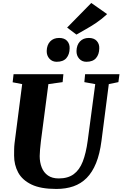

<svg xmlns="http://www.w3.org/2000/svg" viewBox="-20 -1230 804 1260"><path d="M694 -678 646 -306Q635 -220 610.5 -159.8Q586 -99.5 548.8 -62Q511.5 -24.5 461.5 -7.2Q411.5 10 349.5 10Q247 10 186.5 -19.2Q126 -48.5 99.2 -98.2Q72.5 -148 72.5 -209Q72.5 -228 72.8 -248.2Q73 -268.5 75.5 -290L125.5 -678L63 -690L69 -743H396L391 -691L297.5 -678L248.5 -304Q245 -275 242.8 -249.2Q240.5 -223.5 240.5 -206Q240.5 -164.5 253.8 -131Q267 -97.5 294.8 -78.2Q322.5 -59 365.5 -59Q425.5 -59 463.5 -86.8Q501.5 -114.5 523 -169.5Q544.5 -224.5 555.5 -306.5L605 -678L533.5 -691L538.5 -743H764L757 -691ZM352 -824.5Q323 -824.5 304.5 -844.8Q286 -865 286.5 -895.5Q287.5 -935 309.2 -958Q331 -981 368 -981Q403 -981 420.5 -961.5Q438 -942 437 -913Q436.5 -873 415.8 -848.8Q395 -824.5 352 -824.5ZM547 -824.5Q518 -824.5 499.8 -844.8Q481.5 -865 482 -895.5Q483 -935 504.8 -958Q526.5 -981 563 -981Q597 -981 614.8 -961.5Q632.5 -942 631.5 -913Q631 -873 610.2 -848.8Q589.5 -824.5 547 -824.5ZM481.5 -1003 420.5 -1049 579 -1210.5 683 -1137.5Q648.5 -1105 612 -1080.5Q575.5 -1056 542 -1037.5Q508.5 -1019 481.5 -1003Z"/></svg>

Font: Merriweather 20pt Black
Style: Italic
Weight: 900
Italic angle: -7.8°
Version: Version 2.101